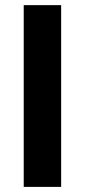

<svg xmlns="http://www.w3.org/2000/svg" viewBox="-20 -731 332 751"><path d="M219.2 0H72.8V-710.9H219.2Z"/></svg>

Font: Vazir FD
Style: Bold-FD
Weight: 700
Designer: Saber Rastikerdar
Foundry: Saber Rastikerdar
Version: Version 30.1.0